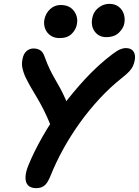

<svg xmlns="http://www.w3.org/2000/svg" viewBox="-20 -963 722 998"><path d="M169 15Q140 15 126 0.5Q112 -14 112.5 -41.5Q113 -69 129 -107Q156 -173 199.5 -250Q243 -327 300.5 -405Q358 -483 425 -555Q492 -627 565 -682Q589 -700 604.5 -706.5Q620 -713 634 -713Q652 -713 663.5 -705.5Q675 -698 679.5 -683Q684 -668 680 -648Q677 -633 671 -619.5Q665 -606 652 -592Q639 -578 615 -559Q553 -510 497.5 -450Q442 -390 395 -324.5Q348 -259 309.5 -189.5Q271 -120 243 -50Q228 -12 211 1.5Q194 15 169 15ZM292 -269Q275 -269 264 -277Q253 -285 248 -300Q225 -357 206.5 -393Q188 -429 172.5 -455Q157 -481 142 -506.5Q127 -532 110 -567Q100 -591 96 -611.5Q92 -632 97 -656Q102 -683 117.5 -697Q133 -711 154 -711Q173 -711 188 -702.5Q203 -694 212 -668Q226 -629 239.5 -601.5Q253 -574 266.5 -551Q280 -528 293 -504Q306 -480 320 -449Q334 -418 348 -372Q353 -358 350.5 -340.5Q348 -323 340.5 -306.5Q333 -290 320.5 -279.5Q308 -269 292 -269ZM532 -770Q494 -770 472.5 -799Q451 -828 460 -871Q466 -902 491.5 -922.5Q517 -943 548 -943Q578 -943 597.5 -927.5Q617 -912 624 -888.5Q631 -865 626 -841Q622 -817 598.5 -793.5Q575 -770 532 -770ZM289 -765Q262 -765 242.5 -778.5Q223 -792 214.5 -814.5Q206 -837 211 -863Q218 -895 241 -916Q264 -937 295 -937Q329 -937 349 -921.5Q369 -906 377 -882.5Q385 -859 379 -834Q374 -808 352 -786.5Q330 -765 289 -765Z"/></svg>

Font: Shantell Sans SemiBold
Style: Italic
Weight: 600
Italic angle: -11°
Designer: Stephen Nixon, Anya Danilova, Shantell Martin
Foundry: Arrow Type
Version: Version 1.011;[c5ecc13dd]